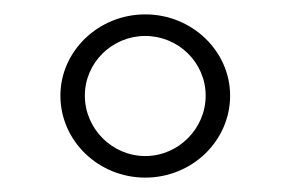

<svg xmlns="http://www.w3.org/2000/svg" viewBox="-20 -721 404 267"><path d="M182 -474C247 -474 300 -525 300 -588C300 -650 247 -701 182 -701C117 -701 64 -650 64 -588C64 -525 117 -474 182 -474ZM182 -504C136 -504 98 -542 98 -588C98 -634 136 -671 182 -671C228 -671 266 -634 266 -588C266 -542 228 -504 182 -504Z"/></svg>

Font: Arima Koshi ExtraLight
Style: Regular
Weight: 275
Designer: Joana Correia and Natanael Gama
Foundry: NDISCOVER
Version: Version 1.019;PS 001.019;hotconv 1.0.88;makeotf.lib2.5.64775